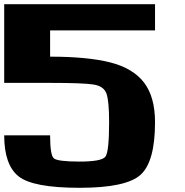

<svg xmlns="http://www.w3.org/2000/svg" viewBox="-20 -895 884 915"><path d="M718.8 -312.5Q718.8 -125 650.4 -62.5Q582 0 359.4 0Q136.7 0 68.4 -54.7Q0 -109.4 0 -250H218.8Q218.8 -156.2 236.3 -140.6Q253.9 -125 359.4 -125Q464.8 -125 482.4 -148.4Q500 -171.9 500 -312.5Q500 -414.1 487.3 -449.2Q474.6 -484.4 425.8 -492.2Q377 -500 218.8 -500H0V-875H718.8V-750H218.8V-625Q396.5 -625 504.9 -597.7Q613.3 -570.3 666 -502Q718.8 -433.6 718.8 -312.5Z"/></svg>

Font: CraftyPE
Style: Regular
Weight: 400
Designer: Erek Butcher
Foundry: Haunted Coop
Version: Version 0.018;April 4, 2024;FontCreator 15.0.0.2962 64-bit